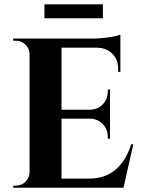

<svg xmlns="http://www.w3.org/2000/svg" viewBox="-20 -881 671 901"><path d="M188.5 -795.4V-860.8H462.9V-795.4ZM605.5 -204.1 559.6 0H42V-9.8H54.7Q81.1 -9.8 99.6 -28.3Q118.2 -46.9 118.7 -72.8V-630.4Q116.7 -655.3 98.4 -672.6Q80.1 -689.9 54.7 -689.9H42V-700.2H425.3Q456.5 -700.7 493.4 -706.3Q530.3 -711.9 544.9 -718.3V-543.5H534.7V-555.2Q534.7 -600.1 508.3 -627.7Q481.9 -655.3 437 -657.2H268.6V-366.2H401.4Q438.5 -366.7 462.2 -391.1Q485.8 -415.5 485.8 -452.1V-460.4L496.1 -460.9V-229.5L485.8 -230V-238.3Q485.8 -274.4 462.2 -298.8Q438.5 -323.2 402.3 -324.2H268.6V-43H399.9Q473.1 -43 522.5 -85.2Q571.8 -127.4 595.7 -204.1Z"/></svg>

Font: Cinzel Bold
Style: Regular
Weight: 700
Designer: Natanael Gama
Version: Version 1.001;PS 001.001;hotconv 1.0.56;makeotf.lib2.0.21325